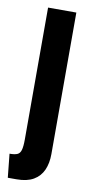

<svg xmlns="http://www.w3.org/2000/svg" viewBox="-88 -537 398 816"><g transform="rotate(10 111.0 -129.0)"><path d="M8 242 -2.5 140Q19 140 30.5 135.2Q42 130.5 46.5 115.2Q51 100 51 69V-500H173V111Q173 150.5 159.8 180Q146.5 209.5 118.5 225.8Q90.5 242 46 242Z"/></g></svg>

Font: Cabin
Style: Bold
Weight: 700
Width: 4
Designer: Pablo Impallari
Foundry: Pablo Impallari. http://www.impallari.com Igino Marini. http://www.ikern.com
Version: Version 3.001